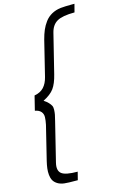

<svg xmlns="http://www.w3.org/2000/svg" viewBox="-160 -981 794 1244"><g transform="rotate(-15 237.0 -359.0)"><path d="M212.9 142.1 199.2 195.8Q127.9 195.8 108.9 192.9Q82.5 189.5 64.7 178.2Q46.9 167 38.3 151.6Q29.8 136.2 27.6 114.5Q25.4 92.8 28.1 71Q30.8 49.3 37.1 22.9L92.8 -204.1Q98.6 -231.9 99.4 -253.9Q100.1 -275.9 87.2 -291Q74.2 -306.2 46.9 -311L70.8 -407.2Q110.8 -414.1 133.8 -438.7Q156.7 -463.4 167 -504.9L225.1 -741.2Q233.9 -774.9 245.1 -801.3Q256.3 -827.6 274.4 -852.1Q292.5 -876.5 319.3 -891.6Q346.2 -906.7 380.9 -911.1Q390.6 -912.6 414.1 -913.3Q437.5 -914.1 456.1 -914.1H474.1L460 -859.9Q378.9 -859.9 342.5 -839.1Q306.2 -818.4 293.9 -768.1L229 -505.9Q214.8 -447.8 191.9 -416Q168.9 -384.3 118.2 -358.9Q137.2 -346.7 148.2 -334.7Q159.2 -322.8 164.6 -312.5Q169.9 -302.2 169.2 -284.7Q168.5 -267.1 165.8 -252.9Q163.1 -238.8 155.8 -210L91.8 49.8Q79.6 100.1 105.5 121.1Q131.3 142.1 212.9 142.1Z"/></g></svg>

Font: Sinkin Sans 300 Light Italic
Style: Regular
Weight: 300
Italic angle: -112°
Designer: Keith Bates
Foundry: K-Type
Version: Sinkin Sans (version 1.0)  by Keith Bates   •   © 2014   www